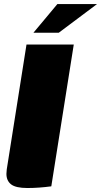

<svg xmlns="http://www.w3.org/2000/svg" viewBox="-20 -920 499 948"><path d="M145 -758.3 263.3 -900H459.2L270 -758.3ZM11.7 -61.7Q11.7 -68.3 13.3 -83.3L110.8 -700H344.2L233.3 0Q171.7 8.3 115 8.3Q58.3 8.3 35 -9.6Q11.7 -27.5 11.7 -61.7Z"/></svg>

Font: BoonTook
Style: Italic
Weight: 400
Italic angle: -9°
Designer: Sungsit Sawaiwan
Foundry: FontUni
Version: Version 3.0